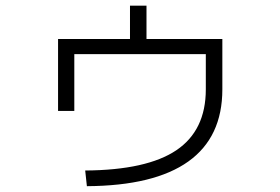

<svg xmlns="http://www.w3.org/2000/svg" viewBox="-20 -637 978 670"><path d="M698.2 -325.2V-448.2H239.3V-250H182.6V-501H433.6V-617.2H491.2V-501H755.9V-325.2Q755.9 -158.2 637.2 -73.5Q518.6 11.2 283.2 12.7L277.3 -42Q492.7 -43.5 595.5 -112.8Q698.2 -182.1 698.2 -325.2Z"/></svg>

Font: Pretendard JP Light
Style: Regular
Weight: 300
Designer: Base glyphs from Inter by Rasmus Andersson; Hangeul glyphs from Noto Sans CJK(Source Han Sans) by Jang Soo-young and Kan
Foundry: Kil Hyung-jin
Version: Version 1.309